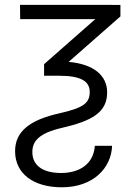

<svg xmlns="http://www.w3.org/2000/svg" viewBox="-20 -566 563 802"><path d="M63.6 -545.8 64.3 -486.2H378.2L164.1 -297.9V-249.6H226.9C318.5 -249.6 354.8 -226.6 354.8 -181.5C354.8 -134.6 326.7 -115.1 228.3 -92.7C104 -65 43 -16.7 43 65.7C43 158.4 118.3 216.3 238.6 216.3C368.6 216.3 445 136.4 448.2 43H376.1C370.7 122.5 307.9 156.6 235.4 156.6C159.4 156.6 115.1 125.7 115.1 69.2C115.1 24.1 142 -9.9 240.4 -32.3C362.6 -60.7 427.6 -95.9 427.6 -179.7C427.6 -251.8 370 -298.3 266.7 -307.5L483 -497.5V-545.5Z"/></svg>

Font: Karasuma Gothic
Style: Light
Weight: 300
Designer: Rasmus Andersson / Ryoko Nishizuka
Foundry: rsms
Version: Version 1.00